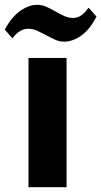

<svg xmlns="http://www.w3.org/2000/svg" viewBox="-70 -782 423 802"><path d="M-50 -658Q-22 -711 14.5 -736.5Q51 -762 86 -762Q105 -762 124 -753.5Q143 -745 161 -734.5Q179 -724 197.5 -715.5Q216 -707 235 -707Q252 -707 267.5 -716.5Q283 -726 300 -750L333 -713Q305 -658 269 -633Q233 -608 197 -608Q178 -608 159.5 -616.5Q141 -625 122.5 -635Q104 -645 85.5 -653.5Q67 -662 48 -662Q31 -662 15 -653Q-1 -644 -18 -622ZM49 -540H208V0H49Z"/></svg>

Font: Encode Sans Compressed
Style: ExtraBold
Weight: 800
Designer: Pablo Impallari, Andres Torresi
Foundry: Pablo Impallari, Andres Torresi
Version: Version 1.000; ttfautohint (v1.00) -l 8 -r 50 -G 200 -x 14 -